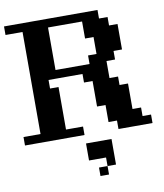

<svg xmlns="http://www.w3.org/2000/svg" viewBox="-100 -781 950 1112"><g transform="rotate(-10 375.0 -225.0)"><path d="M350.1 -49.8V0H0V-49.8H100.1V-649.9H0V-700.2H549.8V-649.9H600.1V-600.1H649.9V-450.2H600.1V-399.9H549.8V-299.8H600.1V-250H649.9V-100.1H700.2V-49.8H750V0H549.8V-49.8H500V-149.9H450.2V-299.8H399.9V-350.1H200.2V-299.8H250V-49.8ZM250 -399.9H450.2V-450.2H500V-549.8H450.2V-649.9H250ZM450.2 200.2V149.9H350.1V49.8H500V200.2ZM399.9 250V200.2H450.2V250Z"/></g></svg>

Font: Redaction 50
Style: Bold
Weight: 700
Designer: Jeremy Mickel / Forest Young
Foundry: MCKL
Version: Version 2.001;hotconv 1.0.113;makeotfexe 2.5.65598 DEVELOPME